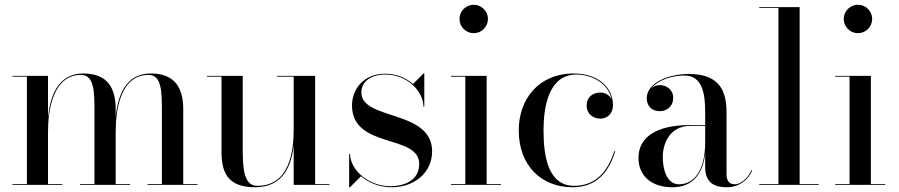

<svg xmlns="http://www.w3.org/2000/svg" viewBox="-20 -780 3792 810"><path d="M32.5 -3.5V0H243V-3.5H182.5V-223.5C182.5 -311.5 202 -464 322 -464C378 -464 378.5 -392 378.5 -308V-3.5H318V0H528.5V-3.5H468V-223.5C468 -311.5 486 -464 607 -464C662.5 -464 663 -392 663 -308V-3.5H602.5V0H813V-3.5H753V-319C753 -406 720.5 -470 616 -470C508 -470 476.5 -373 468 -286V-319C468 -406 436 -470 331.5 -470C222.5 -470 191 -371 182.5 -283.5V-460H32.5V-456.5H93.5V-3.5Z M1309.5 -3.5V-460H1149V-456.5H1219V-237C1219 -148 1205 4 1065 4C1009 4 1004 -68.5 1004 -152.5V-460H853.5V-456.5H914.5V-141C914.5 -54 939 10 1056 10C1176 10 1210 -82.5 1219 -168V0H1370V-3.5Z M1456.5 10 1503 -36.5C1536 -8 1582.5 10 1632.5 10C1729 10 1803 -52.5 1803 -141.5C1803 -318.5 1504.5 -271 1504.5 -390C1504.5 -438.5 1549 -465.5 1606 -465.5C1699 -465.5 1766 -394.5 1766.5 -330H1770V-470H1766.5L1722.5 -425.5C1693.5 -451.5 1653 -469 1605 -469C1510 -469 1465 -399.5 1465 -335.5C1465 -150.5 1748.5 -215.5 1748.5 -88.5C1748.5 -19 1686.5 5.5 1626.5 5.5C1541 5.5 1459.5 -56 1456.5 -130.5H1453V10Z M1918.5 -700C1918.5 -667 1945.5 -640 1978.5 -640C2011.5 -640 2038.5 -667 2038.5 -700C2038.5 -733 2011.5 -760 1978.5 -760C1945.5 -760 1918.5 -733 1918.5 -700ZM1882.5 -3.5V0H2093.5V-3.5H2033V-460H1882.5V-456.5H1943V-3.5Z M2575.5 -142H2571.5C2544.5 -57.5 2493.5 4 2402.5 4C2294.5 4 2273 -115.5 2273 -230C2273 -324 2292.5 -465.5 2411.5 -465.5C2477 -465.5 2546 -429 2560 -361.5C2551 -380 2532.5 -389.5 2512 -389.5C2481.5 -389.5 2455 -370.5 2455 -335.5C2455 -295.5 2487 -279.5 2512 -279.5C2542.5 -279.5 2566 -300.5 2566 -336.5C2566 -410.5 2503.5 -470 2401.5 -470C2250.5 -470 2168.5 -360 2168.5 -230C2168.5 -80 2265 10 2396 10C2497 10 2549.5 -55.5 2575.5 -142Z M2892.5 -252.5C2750.5 -252.5 2673.5 -202.5 2673.5 -113.5C2673.5 -37.5 2729.5 10 2816 10C2902 10 2944.5 -45 2955 -131.5V-75C2955 -4.5 2999.5 10 3046.5 10C3095.5 10 3136 -19 3153.5 -60.5L3151 -63C3135 -26.5 3103.5 -2.5 3080.5 -2.5C3052 -2.5 3045 -23 3045 -46.5V-304.5C3045 -385.5 3024 -468 2886.5 -468C2795.5 -468 2708.5 -428 2708.5 -366C2708.5 -330 2732.5 -311 2763 -311C2790.5 -311 2820 -328 2820 -368C2820 -402 2791.5 -421 2763 -421C2750.5 -421 2738 -416.5 2728.5 -408C2755.5 -441.5 2813.5 -461.5 2867 -461.5C2947 -461.5 2955 -376.5 2955 -304.5V-252.5ZM2844.5 -2.5C2792 -2.5 2776 -68 2776 -118C2776 -172.5 2804.5 -249 2892.5 -249H2955V-180.5C2955 -54.5 2904 -2.5 2844.5 -2.5Z M3183 -3.5V0H3434V-3.5H3353.5V-750H3183V-746.5H3264V-3.5Z M3539.5 -700C3539.5 -667 3566.5 -640 3599.5 -640C3632.5 -640 3659.5 -667 3659.5 -700C3659.5 -733 3632.5 -760 3599.5 -760C3566.5 -760 3539.5 -733 3539.5 -700ZM3503.5 -3.5V0H3714.5V-3.5H3654V-460H3503.5V-456.5H3564V-3.5Z"/></svg>

Font: Bodoni* 48pt
Style: Regular
Weight: 400
Version: Version 2.3